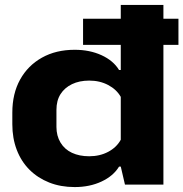

<svg xmlns="http://www.w3.org/2000/svg" viewBox="-20 -749 744 779"><path d="M283 10Q226 10 179.5 -8.5Q133 -27 99.5 -60.5Q66 -94 48 -141Q30 -188 30 -245V-292Q30 -369 61.5 -426Q93 -483 150 -515Q207 -547 283 -547Q344 -547 392 -525Q440 -503 463 -465H470V-729H643V0H487L470 -73H463Q440 -35 392 -12.5Q344 10 283 10ZM342 -115Q385 -115 419 -133Q453 -151 470 -182V-356Q453 -386 419 -404Q385 -422 342 -422Q302 -422 272 -407.5Q242 -393 225.5 -367Q209 -341 209 -303V-234Q209 -198 225.5 -170.5Q242 -143 272 -129Q302 -115 342 -115ZM317 -567V-673H704V-567Z"/></svg>

Font: Hubot Sans SemiExpanded
Style: Bold
Weight: 700
Width: 6
Designer: Deni Anggara
Foundry: GitHub, Inc., Subsidiary of Microsoft Corporation
Version: Version 2.000